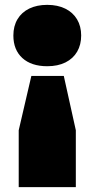

<svg xmlns="http://www.w3.org/2000/svg" viewBox="-20 -580 389 790"><path d="M314 -434Q314 -396 297.5 -367.5Q281 -339 249.5 -323.2Q218 -307.5 174.5 -307.5Q109 -307.5 72 -341.2Q35 -375 35 -434Q35 -472.5 52 -501Q69 -529.5 100.5 -544.8Q132 -560 174.5 -560Q217 -560 248.5 -544.5Q280 -529 297 -500.5Q314 -472 314 -434ZM109 -267.5H242.5L292 -44V190H57V-44Z"/></svg>

Font: Encode Sans Semi Expanded Black
Style: Regular
Weight: 900
Width: 6
Designer: Multiple Designers
Foundry: Impallari Type
Version: Version 2.000